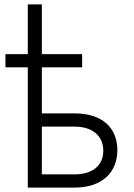

<svg xmlns="http://www.w3.org/2000/svg" viewBox="-20 -847 605 867"><path d="M350.9 -602.6H169V-827.1H105.5V-602.6H4.6V-543H105.5V0H317.8C440.3 0 509.9 -67.8 509.9 -169C509.9 -271 440.3 -334.9 317.8 -334.9H169V-543H350.9ZM169 -275.2H317.8C394.9 -275.2 446.4 -235.4 446.4 -166.2C446.4 -97.7 394.9 -59.7 317.8 -59.7H169Z"/></svg>

Font: Karasuma Gothic
Style: Light
Weight: 300
Designer: Rasmus Andersson / Ryoko Nishizuka
Foundry: rsms
Version: Version 1.00